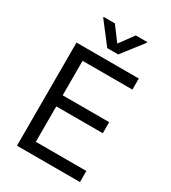

<svg xmlns="http://www.w3.org/2000/svg" viewBox="-224 -1059 1046 1173"><g transform="rotate(30 299.0 -473.0)"><path d="M87.9 0V-727.5H527.3V-649.4H175.8V-406.2H503.9V-328.1H175.8V-78.1H532.2V0ZM232.4 -946.3 306.6 -846.7 379.9 -946.3H460V-940.4L344.7 -792H267.6L153.3 -940.4V-946.3Z"/></g></svg>

Font: Inter V
Style: 
Weight: 400
Designer: Rasmus Andersson
Foundry: rsms
Version: Version 4.000;git-a3f224843